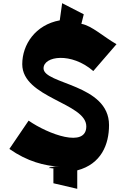

<svg xmlns="http://www.w3.org/2000/svg" viewBox="-20 -1033 753 1208"><path d="M39 -96C153 -16 260 10 356 16C356 16 235 10 331 16C331 16 235 21 331 27C331 27 220 21 316 27V120L466 155V39C617 -1 666 -124 666 -246C666 -505 254 -502 254 -603C254 -681 429 -706 567 -586L713 -755C632 -801 557 -872 492 -883L507 -943L371 -1013L356 -905C203 -877 120 -753 120 -629C120 -417 523 -386 523 -238C523 -100 284 -188 160 -274Z"/></svg>

Font: Chaingun
Style: Regular
Weight: 400
Version: Version 0.91